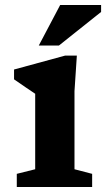

<svg xmlns="http://www.w3.org/2000/svg" viewBox="-20 -752 426 772"><path d="M289 -528.5 279.5 -385.5V-71.5L350.5 -53V0H47.5V-53L121.5 -71.5V-375Q113 -380.5 86.2 -398.8Q59.5 -417 36.5 -433V-472.5L242 -528.5ZM136 -569 222 -732H386.5V-704L217 -569Z"/></svg>

Font: Newsreader 6pt SemiBold
Style: Regular
Weight: 600
Designer: Hugues Gentile
Foundry: Production Type
Version: Version 1.003; ttfautohint (v1.8.3)